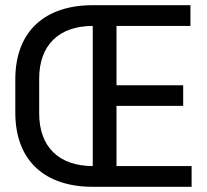

<svg xmlns="http://www.w3.org/2000/svg" viewBox="-20 -720 796 740"><path d="M337.5 0H718.5V-80H429V-312H686V-391.5H429V-620H714V-700H337.5C154.5 -700 39 -601 39 -414V-286C39 -99 154.5 0 337.5 0ZM337.5 -620V-80C206.5 -80 131 -154.5 131 -283V-417C131 -545.5 206.5 -620 337.5 -620Z"/></svg>

Font: MCL Standard
Style: Regular
Weight: 400
Designer: Květoslav Bartoš
Foundry: Florian Karsten
Version: Version 1.001;Glyphs 3.2.3 (3260)